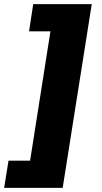

<svg xmlns="http://www.w3.org/2000/svg" viewBox="-71 -725 492 925"><path d="M-51 180 -30 49H74L172 -574H69L89 -705H371L231 180Z"/></svg>

Font: Nunito Sans 12pt Black
Style: Italic
Weight: 900
Italic angle: -9°
Designer: Vernon Adams
Foundry: Vernon Adams
Version: Version 3.101;gftools[0.9.27]